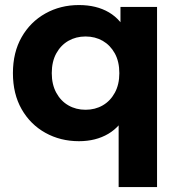

<svg xmlns="http://www.w3.org/2000/svg" viewBox="-20 -566 730 780"><path d="M300.7 7.6Q225.5 7.6 164.4 -26.4Q103.3 -60.4 67.9 -122.4Q32.5 -184.4 32.5 -268.8Q32.5 -353.2 67.9 -415.1Q103.3 -477.1 164.4 -511.3Q225.5 -545.5 300.7 -545.5Q371.9 -545.5 422.5 -515.8Q473.1 -486.1 500.3 -425.1Q527.4 -364.2 527.4 -268.8Q527.4 -174.8 499.1 -113.5Q470.7 -52.2 419.9 -22.3Q369.1 7.6 300.7 7.6ZM327.5 -120.1Q366.4 -120.1 397.3 -137.9Q428.1 -155.6 446.5 -189.3Q464.8 -222.9 464.8 -268.8Q464.8 -315.6 446.5 -349Q428.1 -382.3 397.3 -400.1Q366.4 -417.8 327.5 -417.8Q288.7 -417.8 257.8 -400.1Q226.9 -382.3 208.6 -349Q190.3 -315.6 190.3 -268.8Q190.3 -222.9 208.6 -189.3Q226.9 -155.6 257.8 -137.9Q288.7 -120.1 327.5 -120.1ZM462 194V-108.6L472 -268.2L469.4 -427.7V-537.9H618V194Z"/></svg>

Font: Montserrat Thin
Style: Regular
Weight: 100
Designer: Julieta Ulanovsky
Foundry: Julieta Ulanovsky
Version: Version 9.000